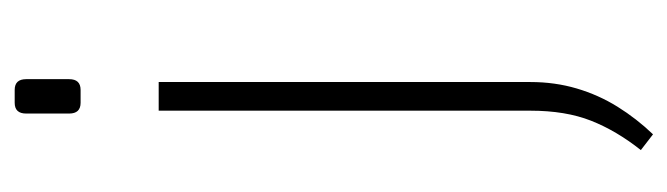

<svg xmlns="http://www.w3.org/2000/svg" viewBox="-352 -372 931 268"><g transform="rotate(-90 114.0 -237.5)"><path d="M134 -482V37Q134 71 125 101.5Q116 132 99.5 158.5Q83 185 61 208L39 191Q66 157 80 121.5Q94 86 94 37V-482ZM123 -683Q138 -683 138 -667V-607Q138 -591 123 -591H105Q90 -591 90 -607V-667Q90 -683 105 -683Z"/></g></svg>

Font: Exo 2 ExtraLight
Style: Regular
Weight: 250
Designer: Natanael Gama
Foundry: Natanael Gama
Version: Version 2.010